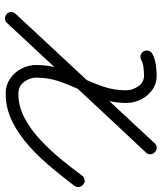

<svg xmlns="http://www.w3.org/2000/svg" viewBox="40 -654 639 758"><g transform="rotate(90 359.0 -274.5)"><path d="M216 -513Q207 -508 197 -511Q187 -514 182 -523Q177 -532 180 -542Q183 -552 192 -557Q210 -567 234 -570.5Q258 -574 278 -574Q278 -574 278 -574Q278 -574 278 -574Q310 -574 334.5 -556.5Q359 -539 372.5 -511.5Q386 -484 386 -453Q386 -404 371 -360.5Q356 -317 336 -275Q316 -233 301 -190Q286 -147 286 -99Q286 -73 303 -50.5Q320 -28 349 -28Q400 -28 446.5 -53Q493 -78 534.5 -117.5Q576 -157 611 -200Q646 -243 673 -280Q673 -280 673 -280Q673 -280 673 -280Q679 -288 689.5 -289.5Q700 -291 708 -284Q716 -278 717.5 -268Q719 -258 713 -249Q681 -207 642 -160Q603 -113 557.5 -71.5Q512 -30 459.5 -4Q407 22 349 22Q316 22 290.5 5Q265 -12 250.5 -40Q236 -68 236 -99Q236 -148 251 -191.5Q266 -235 286 -277Q306 -319 321 -362Q336 -405 336 -453Q336 -478 320.5 -501Q305 -524 278 -524Q278 -524 277 -524Q277 -524 277 -524Q264 -524 246 -522Q228 -520 216 -513Q216 -513 216 -513Q216 -513 216 -513ZM545 -566Q552 -574 562.5 -574Q573 -574 580 -567Q588 -560 588.5 -549.5Q589 -539 582 -532Q453 -395 325.5 -257.5Q198 -120 70 17Q70 17 70 17Q70 17 70 17Q63 25 53 25Q43 25 35 18Q27 11 27 1Q27 -9 34 -17Q162 -154 289.5 -291.5Q417 -429 545 -566Q545 -566 545 -566Q545 -566 545 -566Z"/></g></svg>

Font: FRB American Cursive Semibold
Style: Italic
Weight: 600
Italic angle: -25°
Version: Version 2.0;Modular Font Editor K font №1